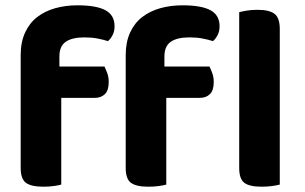

<svg xmlns="http://www.w3.org/2000/svg" viewBox="-20 -697 1150 724"><path d="M966 7Q921 7 901.5 -7.5Q882 -22 882 -64V-651Q892 -654 910.5 -657Q929 -660 951 -660Q995 -660 1015 -645Q1035 -630 1035 -588V-1Q1024 2 1006 4.5Q988 7 966 7ZM204 -446H374Q379 -436 384.5 -421Q390 -406 390 -388Q390 -356 375.5 -342Q361 -328 338 -328H211V-1Q201 2 183 4.5Q165 7 143 7Q98 7 78 -7.5Q58 -22 58 -64V-489Q58 -538 74.5 -574Q91 -610 120 -632.5Q149 -655 188 -666Q227 -677 272 -677Q343 -677 377.5 -658.5Q412 -640 412 -598Q412 -579 404.5 -564.5Q397 -550 387 -542Q368 -548 346.5 -552Q325 -556 298 -556Q252 -556 228 -539.5Q204 -523 204 -484ZM600 -446H770Q775 -436 780.5 -421Q786 -406 786 -388Q786 -356 771.5 -342Q757 -328 734 -328H607V-1Q597 2 579 4.5Q561 7 539 7Q494 7 474 -7.5Q454 -22 454 -64V-489Q454 -538 470.5 -574Q487 -610 516 -632.5Q545 -655 584 -666Q623 -677 668 -677Q739 -677 773.5 -658.5Q808 -640 808 -598Q808 -579 800.5 -564.5Q793 -550 783 -542Q764 -548 742.5 -552Q721 -556 694 -556Q648 -556 624 -539.5Q600 -523 600 -484Z"/></svg>

Font: Baloo Bhai 2
Style: Bold
Weight: 700
Designer: Supriya Tembe, Noopur Datye and Ek Type
Foundry: Ek Type
Version: Version 1.640;PS 1.000;hotconv 16.6.51;makeotf.lib2.5.65220;